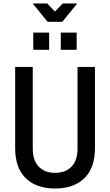

<svg xmlns="http://www.w3.org/2000/svg" viewBox="-20 -1070 632 1102"><path d="M296 12Q189 12 128 -47Q67 -106 67 -220V-686H168V-218Q168 -150 202 -114Q236 -78 296 -78Q357 -78 391 -114Q425 -150 425 -218V-686H525V-220Q525 -106 464 -47Q403 12 296 12ZM329 -784V-883H420V-784ZM171 -784V-883H262V-784ZM253 -945 168 -1050H251L295 -1004L340 -1050H423L338 -945Z"/></svg>

Font: Archivo Narrow Medium
Style: Regular
Weight: 500
Designer: Hector Gatti
Foundry: Omnibus-Type
Version: Version 3.002